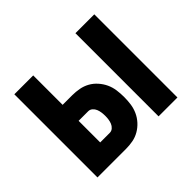

<svg xmlns="http://www.w3.org/2000/svg" viewBox="-124 -684 849 849"><g transform="rotate(-45 300.0 -260.0)"><path d="M432 0V-520H550V0ZM50 0V-520H168V-336H228Q250 -336 271.5 -332Q293 -328 312 -317.5Q331 -307 346 -290Q361 -273 370 -253.5Q379 -234 382 -212Q385 -190 385 -168Q385 -146 382 -124.5Q379 -103 370 -83Q361 -63 346 -46.5Q331 -30 312 -19Q293 -8 271.5 -4Q250 0 228 0ZM168 -101H228Q239 -101 247.5 -108.5Q256 -116 260 -126Q264 -136 265.5 -146.5Q267 -157 267 -168Q267 -179 265.5 -190Q264 -201 260 -211Q256 -221 247.5 -228.5Q239 -236 228 -236H168Z"/></g></svg>

Font: Iosevka SS04 Extended
Style: Bold
Weight: 700
Width: 7
Monospace: yes
Designer: Belleve Invis
Foundry: Belleve Invis
Version: Version 19.0.0; ttfautohint (v1.8.4)